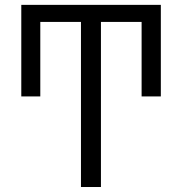

<svg xmlns="http://www.w3.org/2000/svg" viewBox="-20 -750 729 770"><path d="M304.7 -662.1H141.6V-363.3H65.4V-730.5H625V-363.3H547.9V-662.1H384.8V0H304.7Z"/></svg>

Font: Mgen+ 1c regular
Style: Regular
Weight: 400
Designer: [Source Han Sans]
Ryoko NISHIZUKA  (kana & ideographs); Paul D. Hunt (Latin, Greek & Cyrillic); Wenlong ZHANG  (bopomofo
Version: Version 1.059.20150602